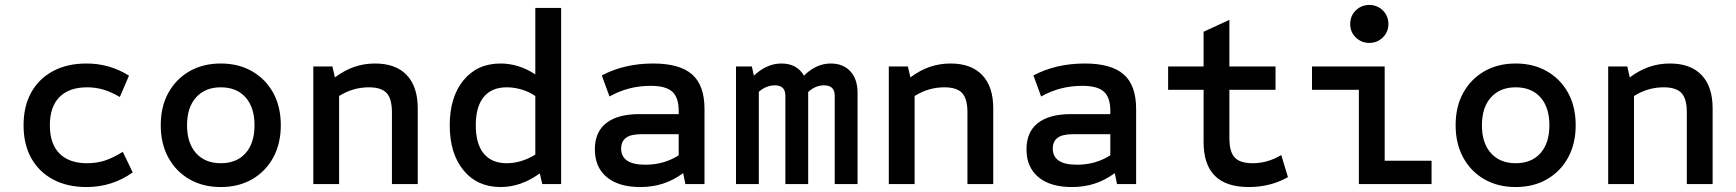

<svg xmlns="http://www.w3.org/2000/svg" viewBox="-20 -742 7000 774"><path d="M329 12Q251 12 194 -18.5Q137 -49 106 -104.5Q75 -160 75 -237Q75 -314 106 -369.5Q137 -425 194 -455.5Q251 -486 329 -486Q422 -486 500 -437L463 -351Q427 -372 396 -381Q365 -390 331 -390Q259 -390 220 -351Q181 -312 181 -237Q181 -162 220 -123Q259 -84 331 -84Q369 -84 402 -94.5Q435 -105 475 -130L515 -47Q432 12 329 12Z M870 12Q798 12 743.5 -19.5Q689 -51 658.5 -107Q628 -163 628 -237Q628 -312 658.5 -367.5Q689 -423 743.5 -454.5Q798 -486 870 -486Q942 -486 996.5 -454.5Q1051 -423 1081.5 -367.5Q1112 -312 1112 -237Q1112 -163 1081.5 -107Q1051 -51 996.5 -19.5Q942 12 870 12ZM870 -84Q934 -84 970 -124.5Q1006 -165 1006 -237Q1006 -309 970 -349.5Q934 -390 870 -390Q807 -390 770.5 -349.5Q734 -309 734 -237Q734 -165 770.5 -124.5Q807 -84 870 -84Z M1243 0V-474H1320L1330 -430Q1369 -459 1408.5 -472.5Q1448 -486 1492 -486Q1575 -486 1619.5 -439.5Q1664 -393 1664 -305V0H1560V-289Q1560 -344 1538.5 -367Q1517 -390 1467 -390Q1435 -390 1405.5 -381.5Q1376 -373 1347 -355V0Z M1998 12Q1904 12 1848.5 -55.5Q1793 -123 1793 -237Q1793 -351 1848.5 -418.5Q1904 -486 1998 -486Q2034 -486 2069.5 -475Q2105 -464 2138 -442V-710H2242V0H2166L2156 -43Q2080 12 1998 12ZM2023 -84Q2052 -84 2081.5 -93Q2111 -102 2138 -119V-355Q2111 -373 2081.5 -381.5Q2052 -390 2023 -390Q1962 -390 1930 -351Q1898 -312 1898 -237Q1898 -162 1930 -123Q1962 -84 2023 -84Z M2561 12Q2474 12 2426 -28Q2378 -68 2378 -140Q2378 -210 2424 -246Q2470 -282 2558 -282H2716V-295Q2716 -349 2690 -372.5Q2664 -396 2603 -396Q2513 -396 2437 -353L2406 -438Q2497 -486 2613 -486Q2720 -486 2770 -442Q2820 -398 2820 -303V0H2743L2734 -44Q2694 -15 2652 -1.5Q2610 12 2561 12ZM2582 -78Q2657 -78 2716 -116V-201H2565Q2523 -201 2503.5 -186.5Q2484 -172 2484 -143Q2484 -111 2508 -94.5Q2532 -78 2582 -78Z M2947 0V-474H3011L3019 -437Q3071 -486 3130 -486Q3193 -486 3221 -437Q3270 -486 3329 -486Q3379 -486 3408 -454.5Q3437 -423 3437 -368V0H3345V-356Q3345 -398 3302 -398Q3267 -398 3238 -371V0H3146V-356Q3146 -398 3104 -398Q3069 -398 3039 -372V0Z M3563 0V-474H3640L3650 -430Q3689 -459 3728.5 -472.5Q3768 -486 3812 -486Q3895 -486 3939.5 -439.5Q3984 -393 3984 -305V0H3880V-289Q3880 -344 3858.5 -367Q3837 -390 3787 -390Q3755 -390 3725.5 -381.5Q3696 -373 3667 -355V0Z M4301 12Q4214 12 4166 -28Q4118 -68 4118 -140Q4118 -210 4164 -246Q4210 -282 4298 -282H4456V-295Q4456 -349 4430 -372.5Q4404 -396 4343 -396Q4253 -396 4177 -353L4146 -438Q4237 -486 4353 -486Q4460 -486 4510 -442Q4560 -398 4560 -303V0H4483L4474 -44Q4434 -15 4392 -1.5Q4350 12 4301 12ZM4322 -78Q4397 -78 4456 -116V-201H4305Q4263 -201 4243.5 -186.5Q4224 -172 4224 -143Q4224 -111 4248 -94.5Q4272 -78 4322 -78Z M5014 12Q4832 12 4832 -169V-380H4689V-474H4832V-614L4936 -662V-474H5122V-380H4936V-185Q4936 -130 4957.5 -107Q4979 -84 5030 -84Q5090 -84 5145 -117L5172 -28Q5102 12 5014 12Z M5458 0V-380H5269V-474H5562V-94H5751V0ZM5500 -569Q5468 -569 5445.5 -591Q5423 -613 5423 -645Q5423 -678 5445.5 -700Q5468 -722 5500 -722Q5532 -722 5554.5 -700Q5577 -678 5577 -645Q5577 -613 5554.5 -591Q5532 -569 5500 -569Z M6090 12Q6018 12 5963.5 -19.5Q5909 -51 5878.5 -107Q5848 -163 5848 -237Q5848 -312 5878.5 -367.5Q5909 -423 5963.5 -454.5Q6018 -486 6090 -486Q6162 -486 6216.5 -454.5Q6271 -423 6301.5 -367.5Q6332 -312 6332 -237Q6332 -163 6301.5 -107Q6271 -51 6216.5 -19.5Q6162 12 6090 12ZM6090 -84Q6154 -84 6190 -124.5Q6226 -165 6226 -237Q6226 -309 6190 -349.5Q6154 -390 6090 -390Q6027 -390 5990.5 -349.5Q5954 -309 5954 -237Q5954 -165 5990.5 -124.5Q6027 -84 6090 -84Z M6463 0V-474H6540L6550 -430Q6589 -459 6628.5 -472.5Q6668 -486 6712 -486Q6795 -486 6839.5 -439.5Q6884 -393 6884 -305V0H6780V-289Q6780 -344 6758.5 -367Q6737 -390 6687 -390Q6655 -390 6625.5 -381.5Q6596 -373 6567 -355V0Z"/></svg>

Font: Sometype Mono SemiBold
Style: Regular
Weight: 600
Designer: Ryoichi Tsunekawa
Foundry: Dharma Type
Version: Version 1.001